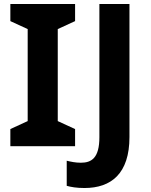

<svg xmlns="http://www.w3.org/2000/svg" viewBox="-20 -785 760 964"><path d="M357 -51V-137L270 -177V-639L357 -679V-765H32V-679L119 -639V-177L32 -137V-51ZM404 159C538 159 630 87 630 -97V-765H479V-96C479 9 439 32 386 32C359 32 336 27 315 22V148C336 154 365 159 404 159Z"/></svg>

Font: Noto Sans Tamil UI
Style: Bold
Weight: 700
Designer: Jelle Bosma - Monotype Design Team
Foundry: Monotype Imaging Inc.
Version: Version 2.004